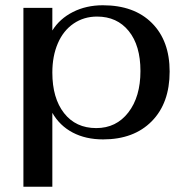

<svg xmlns="http://www.w3.org/2000/svg" viewBox="-20 -520 713 730"><path d="M69 -490H179V-404Q207 -449 257.5 -474.5Q308 -500 371 -500Q490 -500 557.5 -432.5Q625 -365 625 -248Q625 -128 557 -59Q489 10 372 10Q306 10 256.5 -16Q207 -42 179 -91V190H69ZM514 -250Q514 -347 469.5 -402Q425 -457 349 -457Q299 -457 260 -430.5Q221 -404 200 -355.5Q179 -307 179 -244Q179 -147 223.5 -90Q268 -33 346 -33Q422 -33 468 -92.5Q514 -152 514 -250Z"/></svg>

Font: Fahkwang Medium
Style: Regular
Weight: 500
Version: Version 1.000; ttfautohint (v1.6)